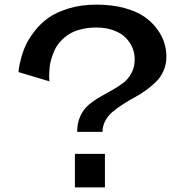

<svg xmlns="http://www.w3.org/2000/svg" viewBox="-20 -811 800 831"><path d="M700.2 -565.9Q700.2 -533.2 688.2 -505.6Q676.3 -478 657 -458.7Q637.7 -439.5 612.8 -421.1Q587.9 -402.8 562 -389.2Q536.1 -375.5 511.2 -359.1Q486.3 -342.8 467 -326.7Q447.8 -310.5 435.8 -288.3Q423.8 -266.1 423.8 -240.2H314Q314 -278.8 327.6 -308.3Q341.3 -337.9 363.3 -356.7Q385.3 -375.5 411.9 -390.9Q438.5 -406.2 465.1 -420.9Q491.7 -435.5 513.7 -452.4Q535.6 -469.2 549.3 -495.1Q563 -521 563 -555.2Q563 -581.1 552.7 -605.2Q542.5 -629.4 522.7 -648.9Q502.9 -668.5 470.2 -680.2Q437.5 -691.9 397 -691.9Q359.9 -691.9 329.1 -683.8Q298.3 -675.8 277.8 -662.4Q257.3 -648.9 241.5 -631.6Q225.6 -614.3 216.8 -594.7Q208 -575.2 202.1 -555.9Q196.3 -536.6 194.8 -519.3Q193.4 -502 192.9 -488.5Q192.4 -475.1 193.4 -466.8L193.8 -459L60.1 -499Q60.5 -504.9 61.8 -515.6Q63 -526.4 70.8 -556.6Q78.6 -586.9 91.1 -614.5Q103.5 -642.1 129.4 -675.8Q155.3 -709.5 189.2 -733.6Q223.1 -757.8 277.3 -774.4Q331.5 -791 397 -791Q464.4 -791 518.1 -776.4Q571.8 -761.7 605 -738.5Q638.2 -715.3 660.4 -684.8Q682.6 -654.3 691.4 -624.8Q700.2 -595.2 700.2 -565.9ZM304.2 0V-145H434.1V0Z"/></svg>

Font: Sporting Grotesque
Style: Regular
Weight: 400
Designer: Lucas LE BIHAN
Foundry: Lucas LE BIHAN
Version: Version 2.001;PS 2.1;hotconv 1.0.88;makeotf.lib2.5.647800